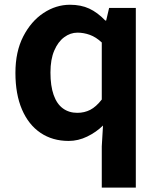

<svg xmlns="http://www.w3.org/2000/svg" viewBox="-20 -594 684 828"><path d="M418.9 214.9V37.3L424.2 -52.7Q395 -24 356.1 -5.1Q317.2 13.8 276.2 13.8Q206.3 13.8 154.6 -21.2Q102.9 -56.2 74.7 -122Q46.5 -187.8 46.5 -279.9Q46.5 -371.2 80.2 -436.8Q113.9 -502.4 167.7 -538Q221.6 -573.5 281.7 -573.5Q329 -573.5 364.7 -557Q400.4 -540.5 434.3 -505.3H437.8L450.6 -559.8H565.7V214.9ZM313.5 -107.4Q343.9 -107.4 369.3 -120.4Q394.6 -133.5 418.9 -164.8V-410.8Q393.8 -434.2 367.4 -443.7Q341 -453.2 314.1 -453.2Q283.2 -453.2 256.7 -433.4Q230.1 -413.7 213.9 -375.7Q197.6 -337.8 197.6 -281.5Q197.6 -223.5 211.3 -184.6Q225 -145.7 251.2 -126.6Q277.4 -107.4 313.5 -107.4Z"/></svg>

Font: Shanggu Sans SC VF
Style: Regular
Weight: 250
Designer: GuiWonder
Version: Version 1.021